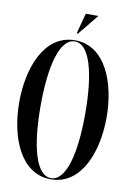

<svg xmlns="http://www.w3.org/2000/svg" viewBox="-94 -908 663 974"><g transform="rotate(10 237.5 -421.0)"><path d="M267.2 -850 238.8 -744H245.8L332.2 -850ZM237.5 -708C79.5 -708 12.5 -526 12.5 -350C12.5 -174 79.5 8 237.5 8C395.5 8 462.5 -174 462.5 -350C462.5 -526 395.5 -708 237.5 -708ZM237.5 2C160.5 2 122.5 -142 122.5 -350C122.5 -558 160.5 -702 237.5 -702C314.5 -702 352.5 -558 352.5 -350C352.5 -142 314.5 2 237.5 2Z"/></g></svg>

Font: Picaflor 72 pt
Style: Regular
Weight: 400
Designer: Ariel Martín Pérez
Foundry: Tunera Type Foundry
Version: Version 1.000;hotconv 1.0.109;makeotfexe 2.5.65596